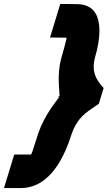

<svg xmlns="http://www.w3.org/2000/svg" viewBox="-103 -764 545 973"><path d="M234.2 -573 150.5 -574 202.5 -744 288.2 -743C438.5 -741 403.9 -559 378 -471C362 -409 376.2 -367 422.2 -318L397.8 -238L361.1 -213C316.9 -183 283.5 -152 260 -85C229 13 158.2 189 2.2 189H-82.8L-30.8 19H54.2C56.2 19 61.5 5 91.2 -89L91.8 -91C122.4 -179.5 179.4 -247.9 196.2 -270.8C197.4 -270.7 198.1 -271.8 198.5 -273.9C201.5 -278.4 202 -280 198.8 -278.4C199.3 -302.9 184.8 -382.7 206.8 -467L207.1 -468C230.8 -549 235.2 -573 234.2 -573ZM196.2 -270.8C197.1 -272 197.8 -273 198.5 -273.9C198.7 -275.1 198.8 -276.6 198.8 -278.4C197.3 -277.7 195 -276.2 191.8 -274C193.7 -271.9 195.2 -270.8 196.2 -270.8Z"/></svg>

Font: Nordica Plus
Style: NordicaClassicBkObl
Weight: 900
Version: Version 1.01